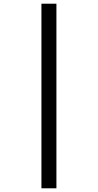

<svg xmlns="http://www.w3.org/2000/svg" viewBox="-20 -852 529 1038"><path d="M204 -832H285V166H204Z"/></svg>

Font: Noto Sans Gurmukhi UI SemiCondensed Medium
Style: Regular
Weight: 500
Width: 4
Designer: Jelle Bosma - Monotype Design Team
Foundry: Monotype Imaging Inc.
Version: Version 2.004; ttfautohint (v1.8.4.7-5d5b)